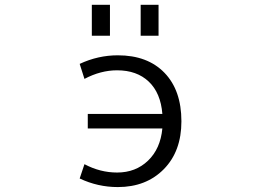

<svg xmlns="http://www.w3.org/2000/svg" viewBox="-20 -757 1040 787"><path d="M556.6 -610.4V-737.3H629.9V-610.4ZM356.4 -610.4V-737.3H430.7V-610.4ZM339.8 -230.5V-290H645.5Q638.7 -376 589.8 -422.4Q541 -468.8 460 -468.8Q392.6 -468.8 326.2 -433.6L306.6 -495.1Q381.8 -530.3 462.9 -530.3Q585 -530.3 654.3 -458.5Q723.6 -386.7 723.6 -259.8Q723.6 -136.7 651.4 -63.5Q579.1 9.8 462.9 9.8Q380.9 9.8 306.6 -25.4L326.2 -84Q390.6 -49.8 460 -49.8Q536.1 -49.8 586.9 -98.6Q637.7 -147.5 645.5 -230.5Z"/></svg>

Font: Gen Shin Gothic Monospace Normal
Style: Regular
Weight: 350
Designer: [Source Han Sans]
Ryoko NISHIZUKA  (kana & ideographs); Paul D. Hunt (Latin, Greek & Cyrillic); Wenlong ZHANG  (bopomofo
Version: Version 1.002.20150607